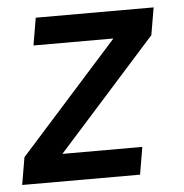

<svg xmlns="http://www.w3.org/2000/svg" viewBox="-44 -572 588 615"><g transform="rotate(-5 250.0 -265.0)"><path d="M3 0 18 -88 335 -442H78L93 -530H472L457 -442L140 -88H397L382 0Z"/></g></svg>

Font: iosevka_custom_sans_ss08 SmBd
Style: Italic
Weight: 600
Italic angle: -10°
Designer: Belleve Invis
Foundry: Belleve Invis
Version: Version 10.3.0; ttfautohint (v1.8.3)